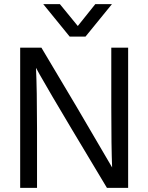

<svg xmlns="http://www.w3.org/2000/svg" viewBox="-20 -903 713 923"><path d="M77 0V-674H179L348 -390L519 -98Q515 -195 515 -389V-674H596V0H494L325 -282Q274 -367 231 -440.5Q188 -514 170 -546L153 -577Q158 -473 158 -284V0ZM391 -727H315L188 -883H268L354 -778L438 -883H518Z"/></svg>

Font: Hind Regular
Style: Regular
Weight: 400
Designer: Manushi Parikh, Satya Rajpurohit
Foundry: Indian Type Foundry
Version: Version 1.201;PS 1.0;hotconv 1.0.78;makeotf.lib2.5.61930; tt